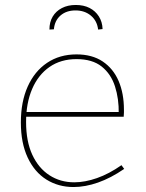

<svg xmlns="http://www.w3.org/2000/svg" viewBox="-20 -747 586 773"><path d="M276 6Q215 6 167 -24Q119 -54 91.5 -112.5Q64 -171 64 -254Q64 -337 91.5 -398.5Q119 -460 169.5 -494Q220 -528 288 -528Q351 -528 393.5 -499.5Q436 -471 457.5 -421Q479 -371 479 -305Q479 -300 479 -294Q479 -288 478 -277H73V-296H467L458 -290Q459 -349 443 -399Q427 -449 389.5 -479Q352 -509 288 -509Q225 -509 179.5 -477.5Q134 -446 109.5 -389Q85 -332 85 -256Q85 -178 110 -124Q135 -70 179 -41.5Q223 -13 279 -13Q322 -13 370.5 -30Q419 -47 469 -82L480 -67Q426 -30 374.5 -12Q323 6 276 6ZM285 -727Q317 -727 340.5 -715Q364 -703 378 -681Q392 -659 393 -630L375 -628Q371 -663 346 -684Q321 -705 284 -705Q247 -705 223.5 -684.5Q200 -664 197 -629L179 -628Q179 -658 192 -680Q205 -702 229 -714.5Q253 -727 285 -727Z"/></svg>

Font: Bitter Thin
Style: Regular
Weight: 100
Designer: Sol Matas, and Bitter project Authors
Foundry: Sol Matas
Version: Version 2.002